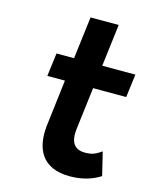

<svg xmlns="http://www.w3.org/2000/svg" viewBox="-105 -739 659 823"><g transform="rotate(15 224.5 -327.5)"><path d="M418 -24 393 -127C381 -119 363 -105 338 -103C333 -102 327 -102 320 -102C272 -102 253 -133 260 -191L283 -378H430L443 -481H296L319 -668H194L171 -481H93L80 -378H158L133 -171C122 -70 158 13 284 13C355 13 400 -12 418 -24Z"/></g></svg>

Font: Bluebird
Style: Obl
Weight: 400
Designer: Jasper
Foundry: Cannot Into Space Fonts
Version: Version 0.98